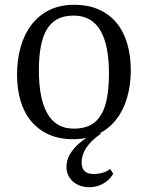

<svg xmlns="http://www.w3.org/2000/svg" viewBox="-20 -570 616 800"><path d="M525 -277Q525 -337 510.5 -387Q496 -437 467 -473Q438 -509 393.5 -529.5Q349 -550 289 -550Q229 -550 184.5 -527.5Q140 -505 110.5 -466Q81 -427 66 -374Q51 -321 51 -259Q51 -200 65.5 -150.5Q80 -101 109.5 -65.5Q139 -30 182.5 -10Q226 10 284 10Q345 10 390 -12Q435 -34 465 -73Q495 -112 510 -164.5Q525 -217 525 -277ZM142 -276Q142 -331 149.5 -373.5Q157 -416 174 -445.5Q191 -475 218.5 -490Q246 -505 287 -505Q326 -505 354 -488.5Q382 -472 399.5 -441Q417 -410 425.5 -365.5Q434 -321 434 -265Q434 -206 426 -162.5Q418 -119 400.5 -90.5Q383 -62 355.5 -48Q328 -34 288 -34Q249 -34 221.5 -50.5Q194 -67 176.5 -98.5Q159 -130 150.5 -174.5Q142 -219 142 -276ZM353 210Q382 210 408.5 196Q435 182 452 154L439 134Q427 144 408.5 149.5Q390 155 370 155Q345 155 332.5 143Q320 131 320 107Q320 92 324.5 77Q329 62 339 46.5Q349 31 364.5 16Q380 1 402 -14H370Q257 50 257 125Q257 144 264 159.5Q271 175 284 186.5Q297 198 314.5 204Q332 210 353 210Z"/></svg>

Font: GradeGX
Style: Regular
Weight: 100
Width: 1
Designer: Adam Twardoch
Foundry: Adam Twardoch
Version: Version 2.002; DEVELOPMENT